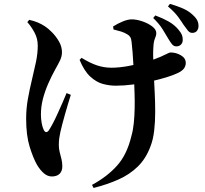

<svg xmlns="http://www.w3.org/2000/svg" viewBox="-20 -865 1040 973"><path d="M832.7 -669Q821.2 -688.8 804.3 -716.2Q787.5 -743.6 756.3 -773.9L767.2 -786.8Q804.4 -772.9 833.9 -756.4Q863.4 -739.8 883.8 -715.5Q897.4 -699.5 902 -687.7Q906.6 -676 906 -661.7Q905.8 -647.8 896.7 -638.8Q887.6 -629.7 872.8 -630Q860.4 -630.3 851.7 -640.8Q843.1 -651.4 832.7 -669ZM910.6 -738.8Q899.8 -756 882.7 -779.5Q865.5 -803 831.2 -832.5L841.3 -845.4Q881.4 -833.5 909.4 -821Q937.4 -808.4 957.3 -789.2Q974.1 -773.8 980.3 -760.5Q986.5 -747.2 985.9 -730.8Q985.6 -718.3 977.8 -708.3Q970 -698.4 953.7 -698.4Q941.5 -698.4 932.1 -710Q922.7 -721.7 910.6 -738.8ZM118.5 -752.8 128 -764.5Q153.2 -758.7 171.3 -751.1Q189.4 -743.5 207.2 -732.1Q222.8 -722.2 243.2 -701.7Q263.7 -681.1 278.9 -654.8Q294 -628.5 294 -600.4Q294 -579.6 284.4 -559.3Q274.7 -539.1 259.2 -511.9Q240.6 -478 224.1 -440.5Q207.7 -403 197.5 -363.9Q187.4 -324.8 187.4 -284.9Q187.4 -261.9 191.3 -240.7Q195.1 -219.6 201.9 -206.4Q207.2 -195.9 214.1 -195.5Q221.1 -195.2 227.8 -205Q237.2 -219.3 248.8 -241.4Q260.4 -263.5 272.4 -290.2Q284.5 -316.8 296.2 -343.4Q307.8 -370 317.4 -393.3L338.9 -384.5Q331.1 -360.4 323.6 -334.6Q316.1 -308.8 308.7 -283.3Q301.2 -257.8 295.6 -235.5Q290 -213.2 286 -196.3Q282.5 -180 280.3 -165Q278.1 -149.9 278.1 -128.6Q278.1 -110.9 282.7 -93.4Q287.3 -76 291.5 -58.6Q295.8 -41.2 295.8 -22.2Q295.8 2.1 282.1 15.7Q268.4 29.3 242.5 29.3Q221.4 29.3 202.7 13.5Q184 -2.3 167.5 -29.8Q148 -64 130.2 -121.7Q112.5 -179.4 112.5 -263Q112.5 -315.5 121.6 -365.2Q130.6 -414.9 141.9 -461.3Q153.2 -507.8 162.3 -551Q171.3 -594.3 171.3 -634.2Q171.3 -669.5 155.1 -699.8Q138.9 -730.1 118.5 -752.8ZM383.4 -561.4 393.3 -571.9Q435 -546.1 470.9 -533.9Q506.7 -521.8 545.3 -521.8Q582.6 -521.8 629.6 -530.2Q676.6 -538.7 721.4 -551.7Q766.2 -564.8 794.8 -577.7Q820 -589 829.6 -594.1Q839.3 -599.1 844.1 -599.1Q872.4 -599.1 896.9 -584.7Q921.4 -570.2 921.4 -546Q921.4 -530.9 912.6 -518.4Q903.8 -505.8 879.4 -494.2Q858.8 -484.2 823.2 -473.2Q787.5 -462.2 743.8 -452.6Q700 -442.9 654.2 -436.8Q608.4 -430.7 566.5 -430.7Q535.3 -430.7 501.8 -439.5Q468.4 -448.4 437.6 -476.7Q406.7 -505 383.4 -561.4ZM555.2 -715.6 553.2 -730.9Q576 -745.6 602 -756.2Q627.9 -766.9 647.7 -766.9Q672 -766.9 701 -757Q730.1 -747.1 751 -731.4Q772 -715.8 772 -697.5Q772 -685.1 765.5 -670.5Q758.9 -656 757.5 -629.7Q756 -611.4 756.1 -585.3Q756.3 -559.2 757.4 -533.1Q758.5 -506.9 759.5 -485.6Q761.5 -444.7 764 -396.2Q766.5 -347.6 766.5 -298.2Q766.5 -248.7 761.4 -203.6Q756.3 -158.4 742.9 -124.1Q719.9 -61.6 678.3 -20.9Q636.6 19.7 579.8 44.9Q523.1 70.1 454.2 87.6L446.3 71.9Q523.9 29.9 573.6 -26Q623.4 -81.8 645.7 -174.7Q654.6 -206.1 658.1 -241.7Q661.6 -277.4 662.4 -315.3Q663.2 -353.3 661.9 -391.7Q660.6 -430.1 659.3 -466.3Q658.3 -497.6 656.3 -532Q654.3 -566.5 652 -598.4Q649.6 -630.4 646.9 -652Q645.2 -668.7 640 -677.1Q634.9 -685.6 625.8 -690.5Q611.2 -699.8 593.6 -705.2Q576.1 -710.5 555.2 -715.6Z"/></svg>

Font: Early Summer Mincho VF
Style: Regular
Weight: 250
Designer: GuiWonder
Version: Version 1.002